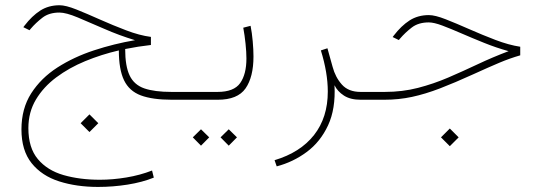

<svg xmlns="http://www.w3.org/2000/svg" viewBox="-20 -386 2091 743"><path d="M326.2 56.6 360.4 90.8 326.2 125 292 90.8ZM63 114.7Q63 34.2 100.8 -24.9Q138.7 -84 202.1 -124.8Q265.6 -165.5 343.8 -191.2Q421.9 -216.8 502.4 -230.5Q441.4 -249 384 -274.2Q326.7 -299.3 281 -318.4Q235.4 -337.4 210 -337.4Q169.9 -337.4 144.3 -317.6Q118.7 -297.9 98.6 -274.4L94.2 -269L70.3 -280.8L74.7 -286.6Q103.5 -324.2 135.7 -345Q168 -365.7 210.4 -365.7Q234.4 -365.7 275.4 -349.4Q316.4 -333 366.7 -310.5Q417 -288.1 468.3 -268.6Q519.5 -249 564 -243.2V-211.9Q515.6 -206.5 464.4 -196.3Q464.4 -129.9 481.7 -93.8Q499 -57.6 538.6 -43.9Q578.1 -30.3 643.6 -30.3H683.1V0H645Q570.3 0 525.1 -16.8Q480 -33.7 460 -75.4Q439.9 -117.2 439.9 -190.9Q372.6 -175.3 309.8 -149.4Q247.1 -123.5 197.5 -86.4Q147.9 -49.3 118.9 -0.5Q89.8 48.3 89.8 109.9Q89.8 186 126.5 229.7Q163.1 273.4 225.8 291.5Q288.6 309.6 366.7 309.6Q416 309.6 469 300.8Q522 292 568.4 273.9L575.2 301.3Q530.8 319.3 473.9 328.4Q417 337.4 359.4 337.4Q276.4 337.4 209 315.9Q141.6 294.4 102.3 245.4Q63 196.3 63 114.7Z M663.1 -30.3H821.8Q885.3 -30.3 909.4 -64.5Q933.6 -98.6 933.6 -159.7Q933.6 -184.6 930.2 -217Q926.8 -249.5 921.4 -278.8L949.7 -286.1Q955.1 -259.3 958 -226.1Q960.9 -192.9 960.9 -167.5Q960.9 -87.9 930.2 -43.9Q899.4 0 822.8 0H663.1ZM865.2 114.3 897 145.5 865.2 177.7 833.5 145.5ZM757.8 114.3 789.6 145.5 757.8 177.7 726.1 145.5Z M1375.5 0Q1335.9 0 1311 -16.1Q1286.1 -32.2 1274.4 -56.2Q1279.3 35.2 1249.5 99.1Q1219.7 163.1 1167 202.1Q1114.3 241.2 1050.8 257.8L1042.5 233.9Q1142.1 204.1 1195.3 136.5Q1248.5 68.8 1248.5 -31.7Q1248.5 -104.5 1221.7 -190.9L1247.1 -199.2L1267.1 -127.4Q1277.8 -86.9 1303.2 -58.6Q1328.6 -30.3 1375.5 -30.3H1405.3V0Z M1720.7 111.3 1754.9 145.5 1720.7 179.7 1686.5 145.5ZM1385.7 -30.3H1468.8Q1537.1 -30.3 1597.4 -45.9Q1657.7 -61.5 1714.6 -85.9Q1771.5 -110.4 1828.9 -137.5Q1886.2 -164.6 1948.2 -188Q1900.4 -201.2 1853.8 -220Q1807.1 -238.8 1765.6 -256.8Q1724.1 -274.9 1691.7 -287.1Q1659.2 -299.3 1639.2 -299.3Q1599.1 -299.3 1573.5 -279.5Q1547.9 -259.8 1527.8 -236.3L1523.4 -231L1499.5 -242.7L1503.9 -248.5Q1532.7 -286.1 1564.9 -306.9Q1597.2 -327.6 1639.6 -327.6Q1663.6 -327.6 1704.6 -311.5Q1745.6 -295.4 1795.9 -273.2Q1846.2 -251 1897.5 -231.4Q1948.7 -211.9 1993.2 -205.1V-171.9Q1952.6 -160.2 1912.6 -143.3Q1872.6 -126.5 1811.5 -98.6Q1739.7 -65.9 1682.6 -43.9Q1625.5 -22 1574.2 -11Q1522.9 0 1467.3 0H1385.7Z"/></svg>

Font: Vazirmatn FD NL Thin
Style: Regular
Weight: 100
Designer: Saber Rastikerdar
Foundry: Saber Rastikerdar
Version: Version 33.003